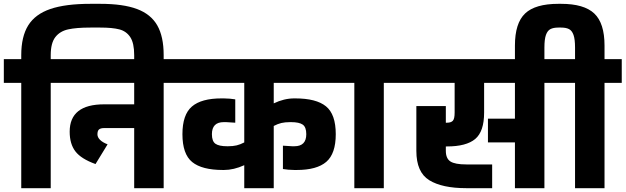

<svg xmlns="http://www.w3.org/2000/svg" viewBox="-31 -983 3268 1003"><path d="M824 -695V-608H670V-695Q670 -758 649.5 -789Q629 -820 592.5 -829.5Q556 -839 493 -839H441Q368 -839 325 -829.5Q282 -820 258 -789Q234 -758 234 -695V-674H324V-550H234V0H80V-550H-11V-674H80V-695Q80 -792 116.5 -850.5Q153 -909 232 -936Q311 -963 441 -963H493Q612 -963 684.5 -936Q757 -909 790.5 -850.5Q824 -792 824 -695Z M914 -674V-550H824V0H670V-314H514Q495 -314 486.5 -307Q478 -300 478 -281Q478 -266 491.5 -252.5Q505 -239 531 -229L468 -126Q393 -153 363 -192Q333 -231 333 -295Q333 -438 513 -438H670V-550H304V-674Z M1399 -550V-443Q1453 -469 1506 -469H1511Q1621 -469 1672 -427.5Q1723 -386 1723 -282Q1723 -180 1673.5 -137.5Q1624 -95 1519 -95H1507Q1492 -95 1475 -96.5Q1458 -98 1447 -100V-222Q1492 -219 1495 -219H1507Q1569 -219 1569 -282Q1569 -319 1550.5 -332Q1532 -345 1489 -345H1485Q1458 -345 1439 -340.5Q1420 -336 1399 -325V0H1245V-120Q1190 -95 1139 -95H1134Q1024 -95 973 -136.5Q922 -178 922 -282Q922 -384 971.5 -426.5Q1021 -469 1126 -469H1138Q1153 -469 1170 -467.5Q1187 -466 1198 -464V-342Q1153 -345 1150 -345H1138Q1076 -345 1076 -282Q1076 -245 1094.5 -232Q1113 -219 1156 -219H1160Q1186 -219 1205 -223.5Q1224 -228 1245 -239V-550H894V-674H1750V-550Z M2064 -550H1974V0H1820V-550H1730V-674H2064Z M2903 -674V-550H2813V0H2659V-239H2518V-363H2659V-550H2498V-395Q2498 -296 2451.5 -257Q2405 -218 2304 -218H2298V-195Q2298 -155 2322 -139.5Q2346 -124 2405 -124H2540V0H2405Q2279 0 2211.5 -41.5Q2144 -83 2144 -195V-429H2298V-342H2304Q2325 -342 2334.5 -352Q2344 -362 2344 -395V-550H2044V-674Z M3217 -550H3127V0H2973V-550H2883V-674H2973V-735Q2973 -778 2965 -800.5Q2957 -823 2941.5 -831Q2926 -839 2900 -839H2886Q2860 -839 2844.5 -831Q2829 -823 2821 -800.5Q2813 -778 2813 -735V-608H2659V-745Q2659 -862 2712 -912.5Q2765 -963 2886 -963H2900Q3020 -963 3073.5 -912.5Q3127 -862 3127 -745V-674H3217Z"/></svg>

Font: Biryani Heavy
Style: Regular
Weight: 900
Designer: Dan Reynolds and Mathieu Réguer
Foundry: Dan Reynolds and Mathieu Réguer
Version: Version 1.003; ttfautohint (v1.1) -l 5 -r 5 -G 72 -x 0 -D la